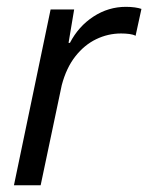

<svg xmlns="http://www.w3.org/2000/svg" viewBox="-20 -553 442 573"><path d="M21.6 0 131 -524.7H201.3L184.6 -425.1H188.7Q214.4 -474.6 259 -503.6Q303.6 -532.6 355.7 -532.6Q370.3 -532.6 382.4 -530.9Q394.6 -529.1 402.1 -526.4L384.6 -446.1Q377.9 -450.1 365.9 -451.6Q354 -453.1 341.3 -453.1Q302.4 -453.1 267 -436Q231.6 -418.9 204.8 -384.7Q178 -350.6 164.3 -298.9L101.3 0Z"/></svg>

Font: Mona Sans ExtraLight
Style: Italic
Weight: 200
Italic angle: -11.6951°
Designer: Deni Anggara
Foundry: GitHub
Version: Version 2.000